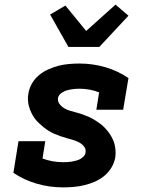

<svg xmlns="http://www.w3.org/2000/svg" viewBox="-20 -803 640 831"><path d="M253 8Q194 8 139 -8Q84 -24 38 -55L60 -192H176L164 -117Q185 -109 207.5 -105Q230 -101 253 -101Q262 -101 271.5 -101.5Q281 -102 290 -103.5Q299 -105 308.5 -107.5Q318 -110 326 -114Q334 -118 341.5 -125.5Q349 -133 350 -142Q353 -157 344 -168.5Q335 -180 322.5 -186.5Q310 -193 296.5 -197Q283 -201 269 -205Q255 -209 242 -213.5Q229 -218 216 -223.5Q203 -229 191 -236.5Q179 -244 168.5 -252.5Q158 -261 148 -270.5Q138 -280 130 -291Q122 -302 116 -314.5Q110 -327 106 -340.5Q102 -354 101 -368.5Q100 -383 103 -398Q106 -420 118 -441Q130 -462 148.5 -477.5Q167 -493 189.5 -503Q212 -513 234 -518.5Q256 -524 278.5 -526Q301 -528 324 -528Q382 -528 436.5 -512Q491 -496 536 -465L513 -328H397L409 -403Q390 -411 368 -415Q346 -419 324 -419Q311 -419 298 -417.5Q285 -416 271.5 -412.5Q258 -409 246 -400.5Q234 -392 231 -379Q229 -364 238 -352.5Q247 -341 259 -334Q271 -327 285 -323Q299 -319 312.5 -315.5Q326 -312 339.5 -307Q353 -302 365.5 -296.5Q378 -291 390 -283.5Q402 -276 413 -268Q424 -260 433.5 -250Q443 -240 451 -229Q459 -218 465.5 -205.5Q472 -193 475.5 -179.5Q479 -166 480 -151.5Q481 -137 479 -122Q475 -99 462.5 -78Q450 -57 431 -41.5Q412 -26 390 -16.5Q368 -7 345 -1.5Q322 4 299 6Q276 8 253 8ZM276 -600 197 -740 263 -779 353 -669 480 -783 536 -735 410 -600Z"/></svg>

Font: Iosevka HT Extrabold Extended
Style: Italic
Weight: 800
Width: 7
Italic angle: -9°
Monospace: yes
Designer: Belleve Invis
Foundry: Belleve Invis
Version: Version 32.3.0; ttfautohint (v1.8.4)